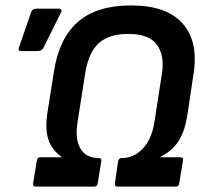

<svg xmlns="http://www.w3.org/2000/svg" viewBox="-20 -687 759 707"><path d="M112 0Q100 0 102 -12L116 -97Q118 -108 128 -108H207V-109Q170 -135 157.5 -175.5Q145 -216 156 -281L179 -426Q198 -546 267 -606.5Q336 -667 463 -667Q592 -667 651.5 -601.5Q711 -536 693 -417L670 -264Q661 -204 637.5 -167.5Q614 -131 570 -109V-108H643Q656 -108 654 -97L640 -12Q639 0 628 0H413Q401 0 403 -12L415 -94Q418 -105 428 -105Q473 -105 505.5 -139.5Q538 -174 548 -234L576 -414Q587 -482 558 -522Q529 -562 454 -562Q385 -563 346 -530Q307 -497 294 -419L265 -234Q256 -174 276.5 -139.5Q297 -105 344 -105Q355 -105 353 -94L340 -12Q338 0 328 0ZM58 -499Q45 -499 50 -513L95 -643Q100 -655 113 -655H198Q204 -655 206 -650.5Q208 -646 204 -640L140 -511Q134 -499 120 -499Z"/></svg>

Font: Sofia Sans
Style: Bold Italic
Weight: 700
Italic angle: -9°
Designer: Botio Nikoltchev, Ani Petrova
Foundry: lettersoup
Version: Version 4.101; ttfautohint (v1.8.4.7-5d5b)